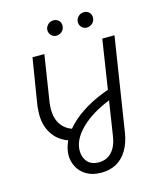

<svg xmlns="http://www.w3.org/2000/svg" viewBox="-130 -771 892 1079"><g transform="rotate(-15 316.0 -231.5)"><path d="M325 217Q275 217 240.5 197Q206 177 188.5 144.5Q171 112 171 76Q171 37 190 -4.5Q209 -46 248 -86.5Q287 -127 347 -163Q407 -199 489 -227L476 -167Q365 -123 301.5 -60.5Q238 2 238 67Q238 106 260.5 131.5Q283 157 326 157Q373 157 402 125Q431 93 439 41L524 -510H595L510 34Q501 91 476.5 132.5Q452 174 414 195.5Q376 217 325 217ZM208 -2Q143 -19 107 -69Q71 -119 71 -188Q71 -199 72 -214Q73 -229 74 -239L118 -510H187L145 -240Q144 -230 143 -219Q142 -208 142 -199Q142 -145 168 -109Q194 -73 240 -61ZM457 -592Q439 -592 427 -604.5Q415 -617 415 -635Q415 -652 428.5 -666Q442 -680 463 -680Q480 -680 492 -668.5Q504 -657 504 -640Q504 -618 489.5 -605Q475 -592 457 -592ZM280 -592Q262 -592 250 -604.5Q238 -617 238 -635Q238 -652 251.5 -666Q265 -680 286 -680Q303 -680 315 -668.5Q327 -657 327 -640Q327 -618 312.5 -605Q298 -592 280 -592Z"/></g></svg>

Font: MuseoModerno Thin Light
Style: Italic
Weight: 300
Italic angle: -9°
Version: Version 1.003